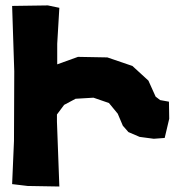

<svg xmlns="http://www.w3.org/2000/svg" viewBox="-20 -677 652 703"><path d="M24.4 -655.3 32.2 -416 31.2 -161.1 24.4 -2.9 81.1 3.9 197.3 5.9 188.5 -231.4V-257.8L214.8 -293L256.8 -315.4L322.3 -319.3L378.9 -299.8L411.1 -260.7L429.7 -216.8L450.2 -193.4L491.2 -175.8L543 -168.9L583 -171.9L599.6 -242.2L598.6 -304.7L566.4 -310.5L549.8 -323.2L523.4 -381.8L464.8 -435.5L373 -466.8L265.6 -468.8L189.5 -441.4V-516.6L197.3 -648.4L155.3 -657.2Z"/></svg>

Font: MaokenAssortedSans-TC
Style: Regular
Weight: 500
Version: Version 0.83